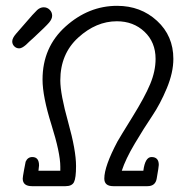

<svg xmlns="http://www.w3.org/2000/svg" viewBox="-20 -639 615 659"><path d="M22 -497Q22 -508 35 -523Q45 -535 62 -554Q97 -595 107.5 -604.5Q118 -614 130 -614Q142 -614 150.5 -605.5Q159 -597 159 -585Q159 -574 148.5 -561.5Q138 -549 97 -511Q79 -495 69 -485Q55 -473 46 -473Q36 -473 29 -480Q22 -487 22 -497ZM22 -497Q22 -508 35 -523Q45 -535 62 -554Q97 -595 107.5 -604.5Q118 -614 130 -614Q142 -614 150.5 -605.5Q159 -597 159 -585Q159 -574 148.5 -561.5Q138 -549 97 -511Q79 -495 69 -485Q55 -473 46 -473Q36 -473 29 -480Q22 -487 22 -497ZM58 -26Q58 -31 62.5 -55.5Q67 -80 68 -84Q75 -100 91 -100Q114 -100 114 -71L112 -53H187V-67Q187 -114 156.5 -211Q126 -308 126 -366Q126 -477 205 -548Q284 -619 382 -619Q463 -619 519 -567.5Q575 -516 575 -437Q575 -390 552.5 -336Q530 -282 502 -240.5Q474 -199 442.5 -146Q411 -93 398 -53H472Q478 -100 500 -100Q525 -100 525 -73Q525 -67 518 -27Q514 0 486 0H369Q338 0 338 -26Q338 -68 383 -153Q392 -169 434.5 -237.5Q477 -306 495.5 -350.5Q514 -395 514 -437Q514 -494 476 -530Q438 -566 381 -566Q310 -566 248.5 -510Q187 -454 187 -363Q187 -316 214 -219.5Q241 -123 241 -69Q241 -28 234 -14Q227 0 205 0H90Q58 0 58 -26Z"/></svg>

Font: CMU Typewriter Text
Style: LightOblique
Weight: 200
Italic angle: -9.46001°
Version: Version 0.7.0